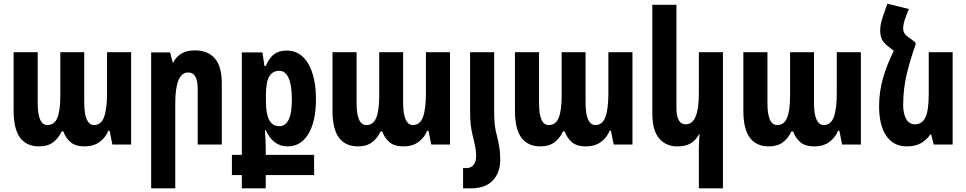

<svg xmlns="http://www.w3.org/2000/svg" viewBox="-20 -786 5255 1044"><path d="M193 10Q124 10 89 -37.5Q54 -85 54 -184V-502H185V-225Q185 -106 238 -106Q276 -106 292 -146Q308 -186 308 -265V-502H438V-229Q438 -165 452 -135.5Q466 -106 491 -106Q530 -106 546 -150Q562 -194 562 -278V-502H693V0H591L576 -75H569Q554 -38 521.5 -14Q489 10 439 10Q390 10 363 -13.5Q336 -37 325 -71H315Q298 -34 268.5 -12Q239 10 193 10Z M802 238V-501H905L919 -446H922Q955 -512 1040 -512Q1110 -512 1148 -468.5Q1186 -425 1186 -334V0H1055V-302Q1055 -392 1004 -392Q933 -392 933 -225V238Z M1295 238V166H1241V56H1295V-501H1407L1418 -427H1425Q1445 -473 1471.5 -492Q1498 -511 1539 -511Q1615 -511 1656.5 -439Q1698 -367 1698 -247Q1698 -126 1657 -58Q1616 10 1544 10Q1465 10 1425 -78H1421Q1423 -44 1424 -18Q1425 8 1425 22V56H1688V166H1425V238ZM1499 -100Q1531 -100 1549 -134Q1567 -168 1567 -246Q1567 -324 1549 -362.5Q1531 -401 1499 -401Q1462 -401 1444 -370.5Q1426 -340 1426 -270V-236Q1426 -166 1444 -133Q1462 -100 1499 -100Z M1927 10Q1858 10 1823 -37.5Q1788 -85 1788 -184V-502H1919V-225Q1919 -106 1972 -106Q2010 -106 2026 -146Q2042 -186 2042 -265V-502H2172V-229Q2172 -165 2186 -135.5Q2200 -106 2225 -106Q2264 -106 2280 -150Q2296 -194 2296 -278V-502H2427V0H2325L2310 -75H2303Q2288 -38 2255.5 -14Q2223 10 2173 10Q2124 10 2097 -13.5Q2070 -37 2059 -71H2049Q2032 -34 2002.5 -12Q1973 10 1927 10Z M2536 -188V-502H2667V-188Q2667 -154 2668.5 -130.5Q2670 -107 2673 -88.5Q2676 -70 2682 -48Q2690 -17 2695 13Q2700 43 2700 84Q2700 152 2660 195Q2620 238 2541 238H2498V128H2516Q2541 128 2555 110.5Q2569 93 2569 62Q2569 37 2564 11.5Q2559 -14 2551 -45Q2543 -78 2539.5 -108Q2536 -138 2536 -188Z M2919 10Q2850 10 2815 -37.5Q2780 -85 2780 -184V-502H2911V-225Q2911 -106 2964 -106Q3002 -106 3018 -146Q3034 -186 3034 -265V-502H3164V-229Q3164 -165 3178 -135.5Q3192 -106 3217 -106Q3256 -106 3272 -150Q3288 -194 3288 -278V-502H3419V0H3317L3302 -75H3295Q3280 -38 3247.5 -14Q3215 10 3165 10Q3116 10 3089 -13.5Q3062 -37 3051 -71H3041Q3024 -34 2994.5 -12Q2965 10 2919 10Z M3911 238H3780V15Q3780 -2 3781.5 -20.5Q3783 -39 3784 -56H3781Q3765 -25 3737 -7.5Q3709 10 3663 10Q3601 10 3564 -33.5Q3527 -77 3527 -168V-760H3658V-200Q3658 -110 3709 -110Q3780 -110 3780 -277V-502H3911Z M4161 10Q4092 10 4057 -37.5Q4022 -85 4022 -184V-502H4153V-225Q4153 -106 4206 -106Q4244 -106 4260 -146Q4276 -186 4276 -265V-502H4406V-229Q4406 -165 4420 -135.5Q4434 -106 4459 -106Q4498 -106 4514 -150Q4530 -194 4530 -278V-502H4661V0H4559L4544 -75H4537Q4522 -38 4489.5 -14Q4457 10 4407 10Q4358 10 4331 -13.5Q4304 -37 4293 -71H4283Q4266 -34 4236.5 -12Q4207 10 4161 10Z M4958 -555V-541Q4933 -474 4912 -390Q4891 -306 4891 -214Q4891 -168 4907.5 -139Q4924 -110 4955 -110Q4993 -110 5011.5 -146.5Q5030 -183 5030 -277V-502H5160V0H5057L5043 -56H5040Q5018 -25 4987.5 -7.5Q4957 10 4910 10Q4839 10 4799.5 -47Q4760 -104 4760 -209Q4760 -285 4781 -359.5Q4802 -434 4840 -510L4809 -534Q4787 -551 4776.5 -570Q4766 -589 4766 -621Q4766 -641 4770.5 -660Q4775 -679 4781 -697L4805 -766L4922 -737L4906 -696Q4891 -659 4891 -631Q4891 -616 4898.5 -604Q4906 -592 4928 -578Z"/></svg>

Font: Noto Sans Armenian ExtraCondensed
Style: Bold
Weight: 700
Width: 2
Designer: Monotype Design Team
Foundry: Monotype Imaging Inc.
Version: Version 2.008; ttfautohint (v1.8.4.7-5d5b)